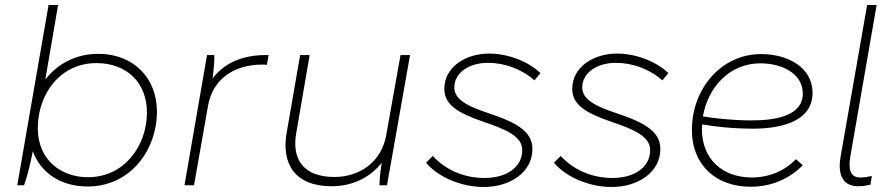

<svg xmlns="http://www.w3.org/2000/svg" viewBox="-20 -740 3556 767"><path d="M49 0H76C86 -25 101 -83 110 -131L111 -136C142 -51 221 5 330 5C502 5 607 -142 607 -294C607 -428 514 -525 372 -525C285 -525 210 -486 161 -422L212 -720H174ZM331 -32C225 -32 131 -100 131 -228C131 -364 220 -488 365 -488C488 -488 567 -408 567 -291C567 -158 477 -32 331 -32Z M717 0H755L811 -317C829 -423 914 -482 1027 -482C1034 -482 1040 -482 1046 -481L1053 -520H1041C948 -520 875 -488 829 -426C834 -462 837 -497 836 -520H807Z M1305 4C1388 4 1459 -31 1505 -90C1499 -54 1496 -21 1496 0H1526L1618 -520H1580L1523 -201C1505 -95 1419 -33 1316 -33C1190 -33 1146 -106 1163 -206L1217 -520H1179L1125 -209C1104 -86 1157 4 1305 4Z M1912 7C2021 7 2107 -54 2107 -145C2107 -214 2045 -250 1934 -287C1832 -320 1795 -349 1795 -391C1795 -450 1855 -489 1929 -489C1995 -489 2063 -465 2115 -419L2139 -448C2090 -495 2009 -526 1934 -526C1838 -526 1755 -471 1755 -385C1755 -321 1810 -288 1913 -253C2001 -223 2068 -195 2066 -139C2066 -71 2002 -29 1916 -29C1834 -29 1760 -61 1709 -117L1682 -90C1730 -32 1824 7 1912 7Z M2423 7C2532 7 2618 -54 2618 -145C2618 -214 2556 -250 2445 -287C2343 -320 2306 -349 2306 -391C2306 -450 2366 -489 2440 -489C2506 -489 2574 -465 2626 -419L2650 -448C2601 -495 2520 -526 2445 -526C2349 -526 2266 -471 2266 -385C2266 -321 2321 -288 2424 -253C2512 -223 2579 -195 2577 -139C2577 -71 2513 -29 2427 -29C2345 -29 2271 -61 2220 -117L2193 -90C2241 -32 2335 7 2423 7Z M2979 6C3059 6 3132 -24 3187 -80L3160 -104C3115 -58 3053 -31 2984 -31C2864 -31 2784 -106 2784 -224L2785 -243C2837 -234 2908 -226 2988 -226C3105 -226 3226 -257 3226 -369C3226 -470 3128 -524 3021 -524C2862 -524 2744 -387 2744 -220C2744 -83 2838 6 2979 6ZM2788 -275C2808 -392 2895 -487 3017 -487C3105 -487 3187 -446 3187 -366C3187 -279 3083 -259 2983 -259C2906 -259 2837 -267 2788 -275Z M3407 4C3426 4 3437 2 3457 -2L3463 -37C3445 -33 3433 -31 3417 -31C3377 -31 3368 -62 3377 -116L3482 -720H3444L3338 -114C3324 -33 3354 4 3407 4Z"/></svg>

Font: Fixel Display 20240404 ExLight
Style: Italic
Weight: 200
Italic angle: -10°
Designer: AlfaBravo + MacPaw
Foundry: Kyrylo Tkachov, Marchela Mozhyna, Serhii Makarenko, Maria Weinstein, Zakhar Kryvoshyya
Version: Version 1.211;Glyphs 3.2 (3225)